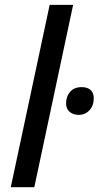

<svg xmlns="http://www.w3.org/2000/svg" viewBox="-20 -780 411 800"><path d="M24.9 0 187 -759.8H284.7L123 0ZM308.1 -301.3Q286.1 -301.3 270.8 -313.5Q255.4 -325.7 255.4 -349.6Q255.4 -378.4 272.5 -397.7Q289.6 -417 319.8 -417Q335.4 -417 346.9 -411.9Q358.4 -406.7 364.5 -396.2Q370.6 -385.7 370.6 -370.6Q370.6 -339.4 352.5 -320.3Q334.5 -301.3 308.1 -301.3Z"/></svg>

Font: Open Sans Medium
Style: Italic
Weight: 500
Italic angle: -12°
Designer: Monotype Design Team
Foundry: Monotype Imaging Inc.
Version: Version 3.000